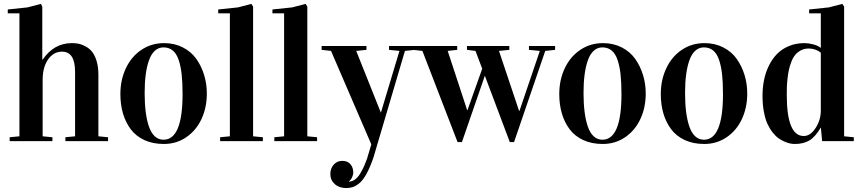

<svg xmlns="http://www.w3.org/2000/svg" viewBox="-20 -727 4448 989"><path d="M20 -658.2V-678.2L122.1 -689L190.9 -707L197.8 -692.9V-419.9H199.7Q257.8 -504.9 350.1 -504.9Q367.7 -504.9 383.8 -502Q399.9 -499 419.4 -488.8Q439 -478.5 453.1 -461.9Q467.3 -445.3 477.1 -414.6Q486.8 -383.8 486.8 -342.8V-24.9L536.6 -20V0H316.9V-20L366.7 -24.9V-356.9Q366.7 -460.9 299.8 -460.9Q255.9 -460.9 227.8 -420.9Q199.7 -380.9 199.7 -315.9V-24.9L250 -20V0H29.8V-20L80.1 -24.9V-658.2Z M600.1 -242.2Q600.1 -315.9 628.7 -376Q657.2 -436 708.7 -470.5Q760.3 -504.9 825.2 -504.9Q878.9 -504.9 922.1 -482.7Q965.3 -460.4 991.5 -423.3Q1017.6 -386.2 1031.5 -340.6Q1045.4 -294.9 1045.4 -245.1Q1045.4 -173.3 1018.1 -114.3Q990.7 -55.2 939.7 -20.3Q888.7 14.6 824.2 14.6Q767.1 14.6 723.4 -5.6Q679.7 -25.9 653.1 -61.8Q626.5 -97.7 613.3 -143.1Q600.1 -188.5 600.1 -242.2ZM725.1 -248Q725.1 -193.8 730.5 -151.1Q735.8 -108.4 747.1 -75.4Q758.3 -42.5 777.3 -24.9Q796.4 -7.3 822.3 -7.3Q920.4 -7.3 920.4 -242.2Q920.4 -301.3 915.8 -343.8Q911.1 -386.2 900.1 -418.7Q889.2 -451.2 869.6 -467Q850.1 -482.9 822.3 -482.9Q796.4 -482.9 777.3 -465.3Q758.3 -447.8 747.1 -415.5Q735.8 -383.3 730.5 -341.8Q725.1 -300.3 725.1 -248Z M1104 -658.2V-678.2L1206.1 -689L1274.9 -707L1283.7 -692.9V-24.9L1334 -20V0H1113.8V-20L1164.1 -24.9V-658.2Z M1383.3 -658.2V-678.2L1485.4 -689L1554.2 -707L1563 -692.9V-24.9L1613.3 -20V0H1393.1V-20L1443.4 -24.9V-658.2Z M1681.6 169.4Q1681.6 140.6 1699 121.1Q1716.3 101.6 1742.7 101.6Q1771 101.6 1785.4 119.1Q1799.8 136.7 1799.8 162.6Q1799.8 172.4 1793.7 186Q1787.6 199.7 1777.8 206.5V208.5Q1794.9 208 1810.1 196.5Q1825.2 185.1 1837.4 163.6Q1849.6 142.1 1856 127.4Q1862.3 112.8 1870.6 90.8L1892.6 16.6L1685.1 -464.8L1636.7 -470.2V-490.2H1867.7V-470.2L1814.9 -464.8L1941.9 -146.5L2037.6 -464.8L1983.9 -470.2V-490.2H2116.7V-470.2L2065.9 -464.8L1903.8 84Q1886.7 133.8 1868.7 167Q1850.6 200.2 1832.3 215.6Q1814 231 1798.3 236.3Q1782.7 241.7 1763.7 241.7Q1727.1 241.7 1704.3 221.2Q1681.6 200.7 1681.6 169.4Z M2385.3 -470.2V-490.2H2603.5V-470.2L2550.3 -464.8L2653.8 -155.8H2655.8L2760.7 -464.8L2704.6 -470.2V-490.2H2839.4V-470.2L2788.6 -464.8L2627.9 4.9H2606L2477.5 -336.9L2359.4 4.9H2336.9L2155.8 -464.8L2107.9 -470.2V-490.2H2335V-470.2L2286.1 -464.8L2386.2 -160.2H2388.2L2463.9 -373L2429.2 -464.8Z M2860.8 -242.2Q2860.8 -315.9 2889.4 -376Q2918 -436 2969.5 -470.5Q3021 -504.9 3085.9 -504.9Q3139.6 -504.9 3182.9 -482.7Q3226.1 -460.4 3252.2 -423.3Q3278.3 -386.2 3292.2 -340.6Q3306.2 -294.9 3306.2 -245.1Q3306.2 -173.3 3278.8 -114.3Q3251.5 -55.2 3200.4 -20.3Q3149.4 14.6 3085 14.6Q3027.8 14.6 2984.1 -5.6Q2940.4 -25.9 2913.8 -61.8Q2887.2 -97.7 2874 -143.1Q2860.8 -188.5 2860.8 -242.2ZM2985.8 -248Q2985.8 -193.8 2991.2 -151.1Q2996.6 -108.4 3007.8 -75.4Q3019 -42.5 3038.1 -24.9Q3057.1 -7.3 3083 -7.3Q3181.2 -7.3 3181.2 -242.2Q3181.2 -301.3 3176.5 -343.8Q3171.9 -386.2 3160.9 -418.7Q3149.9 -451.2 3130.4 -467Q3110.8 -482.9 3083 -482.9Q3057.1 -482.9 3038.1 -465.3Q3019 -447.8 3007.8 -415.5Q2996.6 -383.3 2991.2 -341.8Q2985.8 -300.3 2985.8 -248Z M3383.8 -242.2Q3383.8 -315.9 3412.4 -376Q3440.9 -436 3492.4 -470.5Q3543.9 -504.9 3608.9 -504.9Q3662.6 -504.9 3705.8 -482.7Q3749 -460.4 3775.1 -423.3Q3801.3 -386.2 3815.2 -340.6Q3829.1 -294.9 3829.1 -245.1Q3829.1 -173.3 3801.8 -114.3Q3774.4 -55.2 3723.4 -20.3Q3672.4 14.6 3607.9 14.6Q3550.8 14.6 3507.1 -5.6Q3463.4 -25.9 3436.8 -61.8Q3410.2 -97.7 3397 -143.1Q3383.8 -188.5 3383.8 -242.2ZM3508.8 -248Q3508.8 -193.8 3514.2 -151.1Q3519.5 -108.4 3530.8 -75.4Q3542 -42.5 3561 -24.9Q3580.1 -7.3 3606 -7.3Q3704.1 -7.3 3704.1 -242.2Q3704.1 -301.3 3699.5 -343.8Q3694.8 -386.2 3683.8 -418.7Q3672.9 -451.2 3653.3 -467Q3633.8 -482.9 3606 -482.9Q3580.1 -482.9 3561 -465.3Q3542 -447.8 3530.8 -415.5Q3519.5 -383.3 3514.2 -341.8Q3508.8 -300.3 3508.8 -248Z M3907.7 -232.9Q3907.7 -275.4 3915.5 -314.5Q3923.3 -353.5 3940.4 -388.4Q3957.5 -423.3 3982.4 -449Q4007.3 -474.6 4043.7 -489.7Q4080.1 -504.9 4124 -504.9Q4142.6 -504.9 4167.7 -498.8Q4192.9 -492.7 4208 -480V-658.2H4147.9V-678.2L4250 -689L4318.8 -707L4328.1 -692.9V-24.9L4377.9 -20V0H4214.8L4208.5 -69.3H4207.5Q4179.2 -21 4148.4 -3.2Q4117.7 14.6 4074.7 14.6Q4063.5 14.6 4050.8 12.2Q4038.1 9.8 4021.5 2.7Q4004.9 -4.4 3989.5 -15.4Q3974.1 -26.4 3959 -45.9Q3943.8 -65.4 3932.6 -90.3Q3921.4 -115.2 3914.6 -152.1Q3907.7 -189 3907.7 -232.9ZM4032.7 -237.8Q4032.7 -26.4 4120.1 -26.4Q4154.8 -26.4 4181.4 -67.9Q4208 -109.4 4208 -156.7V-456.1Q4180.2 -477.1 4146 -477.1Q4123.5 -477.1 4105.7 -467.8Q4087.9 -458.5 4076.2 -444.3Q4064.5 -430.2 4056.2 -408.4Q4047.9 -386.7 4043.5 -366.7Q4039.1 -346.7 4036.4 -320.8Q4033.7 -294.9 4033.2 -277.3Q4032.7 -259.8 4032.7 -237.8Z"/></svg>

Font: Vidaloka
Style: Regular
Weight: 400
Designer: Cyreal (www.cyreal.org)
Foundry: Cyreal (www.cyreal.org)
Version: Version 1.011